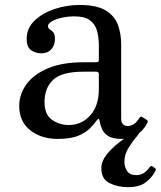

<svg xmlns="http://www.w3.org/2000/svg" viewBox="-20 -550 648 774"><path d="M57.5 -123C57.5 -81 72.2 -48.3 101.8 -25C131.2 -1.7 168.2 10 212.5 10C247.8 10 275.8 5.6 296.5 -3.2C317.2 -12.1 332.8 -22.2 343.5 -33.5C354.2 -44.8 362.2 -54.2 367.5 -61.5C372.2 -67.8 375.4 -71 377.2 -71C379.1 -71 380.5 -68 381.5 -62C382.8 -54 385.6 -44.3 389.8 -33C393.9 -21.7 402.1 -11.7 414.2 -3C426.4 5.7 445 10 470 10H470.5C490.8 10 510.3 4.8 529 -5.8C547.7 -16.2 562.8 -32.7 574.5 -55C576.8 -60.3 575.8 -64.3 571.5 -67L553.5 -78C549.2 -81.3 545.3 -80.2 542 -74.5C533.3 -60.8 525 -52 517 -48C509 -44 501.5 -42 494.5 -42C487.5 -42 481.4 -44.3 476.2 -49C471.1 -53.7 468.5 -61 468.5 -71V-372C468.5 -399 464.2 -424.6 455.8 -448.8C447.2 -472.9 430.9 -492.5 406.8 -507.5C382.6 -522.5 347.2 -530 300.5 -530C266.8 -530 233.7 -524.7 201 -514C168.3 -503.3 141.2 -487.8 119.8 -467.2C98.2 -446.8 87.5 -422 87.5 -393C87.5 -371 93.5 -355.8 105.5 -347.5C117.5 -339.2 131.2 -335 146.5 -335C163.5 -335 176.9 -340.4 186.8 -351.2C196.6 -362.1 201.5 -376 201.5 -393C201.5 -406 199.2 -415 194.5 -420C189.8 -425 185.2 -428.9 180.5 -431.8C175.8 -434.6 173.5 -439 173.5 -445C173.5 -451.7 178.7 -458 189 -464C199.3 -470 212.7 -474.8 229 -478.5C245.3 -482.2 262.5 -484 280.5 -484C307.2 -484 327.6 -478.9 341.8 -468.8C355.9 -458.6 365.6 -444.7 370.8 -427C375.9 -409.3 378.5 -389.3 378.5 -367V-312C378.5 -306 377.8 -302.3 376.2 -301C374.8 -299.7 371.2 -299 365.5 -299H316.5C259.2 -299 211.3 -290.8 173 -274.5C134.7 -258.2 105.8 -236.7 86.5 -210C67.2 -183.3 57.5 -154.3 57.5 -123ZM159.5 -138C159.5 -176.7 171.2 -206.8 194.5 -228.5C217.8 -250.2 258.5 -261 316.5 -261H368.5C375.2 -261 378.5 -257.7 378.5 -251V-191C378.5 -145.7 366.8 -110.2 343.5 -84.5C320.2 -58.8 291.5 -46 257.5 -46C232.5 -46 209.9 -53 189.8 -67C169.6 -81 159.5 -104.7 159.5 -138ZM496.5 204.5C525.8 204.5 548.8 198.5 565.5 186.5C582.2 174.5 595.5 159.3 605.5 141C607.5 137.3 608.5 134.7 608.5 133C608.5 131.3 606.8 129.3 603.5 127L596.5 122C591.2 117.7 586.3 118.8 582 125.5C576.7 133.5 569.6 140.6 560.8 146.8C551.9 152.9 541.3 156 529 156C511.7 156 499.4 150.4 492.2 139.2C485.1 128.1 481.5 116.2 481.5 103.5C481.5 83.2 486.9 64.2 497.8 46.5C508.6 28.8 519.7 13.5 531 0.5C535 -4.2 538.1 -8.3 540.2 -12C542.4 -15.7 542.3 -18.8 540 -21.5C536 -26.5 528 -24.8 516 -16.5C498.3 -4.5 479.6 9.2 459.8 24.5C439.9 39.8 423.1 56.3 409.2 74C395.4 91.7 388.5 109.8 388.5 128.5C388.5 157.2 399.4 177 421.2 188C443.1 199 468.2 204.5 496.5 204.5Z"/></svg>

Font: Besley*
Style: Regular
Weight: 400
Designer: Owen Earl
Foundry: indestructible type*
Version: Version 3.000; ttfautohint (v1.8.3)